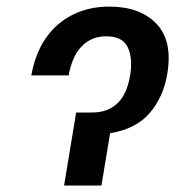

<svg xmlns="http://www.w3.org/2000/svg" viewBox="-20 -573 592 593"><path d="M76.7 -340.2Q84.9 -388.1 104.9 -427.4Q125 -466.6 155.7 -494.3Q186.4 -522 227.3 -537.3Q268.1 -552.6 317.8 -552.6Q413 -552.6 463.4 -499.3Q513.5 -446.7 496.8 -345.9Q485.1 -273.8 442.5 -224.1Q399.9 -174.4 320 -161.6L293.3 0H177.9L215.2 -225.5H264.2Q290.8 -225.5 311.1 -233.7Q331.3 -241.8 345.7 -256.9Q360.1 -272 369 -293.3Q377.8 -314.6 382.1 -341.3Q390.6 -394.2 374.3 -427.6Q358 -460.9 307.9 -460.9Q284.1 -460.9 264.9 -452.6Q245.7 -444.2 231.2 -428.8Q216.6 -413.4 206.9 -391Q197.1 -368.6 192.1 -340.2Z"/></svg>

Font: Inter P Medium
Style: Italic
Weight: 500
Italic angle: 9.39999°
Designer: Rasmus Andersson
Foundry: rsms
Version: Version 3.018;git-588b23468